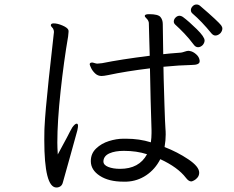

<svg xmlns="http://www.w3.org/2000/svg" viewBox="-20 -815 1040 854"><path d="M384 -98V-99Q384 -132 407.5 -154.5Q431 -177 464.5 -187.5Q498 -198 529 -198H541Q600 -198 651 -182Q654 -203 654 -223V-236L650 -371L647 -511Q540 -498 461 -481Q441 -477 432 -477Q415 -477 403 -488.5Q391 -500 385 -513Q379 -526 379 -529Q379 -534 384 -536Q386 -537 389 -537Q393 -537 400.5 -534.5Q408 -532 413 -532L434 -534Q518 -551 646 -567L644 -637Q642 -713 642 -714Q640 -725 632 -732.5Q624 -740 624 -744V-745Q625 -752 643 -752Q683 -752 693.5 -739.5Q704 -727 704 -708L706 -574Q731 -577 785 -581Q792 -582 802 -585.5Q812 -589 819 -589L825 -588Q838 -586 852 -574Q866 -562 868 -546V-542Q868 -526 832 -526Q779 -525 707 -518L708 -466Q709 -428 711.5 -348Q714 -268 716 -241Q717 -233 717 -216Q717 -191 712 -161Q769 -139 817.5 -106.5Q866 -74 866 -47Q866 -35 859 -26Q852 -17 843 -12.5Q834 -8 831 -8Q819 -8 807 -24Q771 -71 693 -107Q670 -62 630.5 -35.5Q591 -9 543 -7H528Q464 -7 424 -33Q384 -59 384 -98ZM278 -204Q293 -234 302 -249Q314 -265 321 -265Q327 -265 327 -255Q327 -249 324 -235L293 -123L260 -5Q257 8 249 13.5Q241 19 231 19Q177 19 177 -193Q177 -225 177.5 -236Q178 -247 178 -248Q181 -315 197 -465Q213 -615 220 -673Q220 -680 216 -688Q215 -690 210.5 -694.5Q206 -699 206 -703L207 -706Q209 -711 219 -711Q236 -711 258 -701.5Q280 -692 284 -682Q285 -680 285 -674Q285 -671 283 -653Q264 -543 249.5 -409Q235 -275 235 -181Q235 -160 237 -128ZM514 -64Q599 -64 634 -129Q588 -144 531 -144Q492 -144 467 -133Q442 -122 440 -99V-97Q440 -81 461.5 -72.5Q483 -64 514 -64ZM861 -605Q850 -605 842 -616Q821 -644 800 -666Q779 -688 759 -706Q753 -712 753 -719Q753 -729 761 -737Q769 -745 779 -745Q785 -745 793 -740Q820 -720 855 -685.5Q890 -651 890 -635Q890 -625 882 -615Q872 -605 861 -605ZM938 -657Q929 -657 921 -666Q877 -720 836 -755Q829 -761 829 -770Q829 -779 836.5 -787Q844 -795 854 -795Q863 -795 870 -789Q911 -754 934.5 -732Q958 -710 963.5 -702.5Q969 -695 969 -688Q969 -678 961 -668Q950 -657 938 -657Z"/></svg>

Font: Iansui
Style: Regular
Weight: 400
Designer: But Ko / Fontworks Inc.
Foundry: zi-hi.com / Fontworks Inc.
Version: Version 1.002